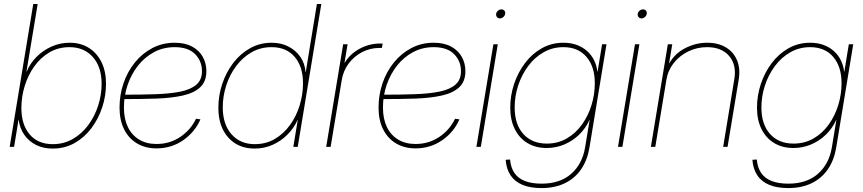

<svg xmlns="http://www.w3.org/2000/svg" viewBox="-20 -748 4395 978"><path d="M248.5 8.8Q200.2 8.8 163.1 -10Q126 -28.8 103.3 -62Q80.6 -95.2 75.2 -137.2H74.2L51.8 0H29.3L149.4 -727.5H171.9L114.7 -382.8H115.7Q133.3 -425.8 166.7 -459Q200.2 -492.2 243.4 -511.2Q286.6 -530.3 334.5 -530.3Q390.6 -530.3 432.4 -504.2Q474.1 -478 497.1 -431.2Q520 -384.3 520 -321.3Q520 -260.3 500.7 -201.4Q481.4 -142.6 445.6 -95Q409.7 -47.4 359.9 -19.3Q310.1 8.8 248.5 8.8ZM248.5 -13.7Q304.7 -13.7 350.3 -39.8Q396 -65.9 429 -110.1Q461.9 -154.3 479.7 -209Q497.6 -263.7 497.6 -320.8Q497.6 -407.2 452.9 -457.5Q408.2 -507.8 334 -507.8Q276.9 -507.8 231.4 -481Q186 -454.1 154.3 -409.4Q122.6 -364.7 105.7 -309.6Q88.9 -254.4 88.9 -197.8Q88.9 -112.8 131.3 -63.2Q173.8 -13.7 248.5 -13.7Z M777.3 7.8Q720.2 7.8 677.7 -17.6Q635.3 -43 612.1 -89.6Q588.9 -136.2 588.9 -200.2Q588.9 -264.6 609.1 -324Q629.4 -383.3 667 -429.7Q704.6 -476.1 756.1 -503.2Q807.6 -530.3 869.6 -530.3Q922.9 -530.3 959 -510.5Q995.1 -490.7 1013.2 -458Q1031.2 -425.3 1031.2 -385.7Q1031.2 -332.5 999.5 -303.2Q967.8 -273.9 910.4 -261.2Q853 -248.5 775.1 -245.8Q697.3 -243.2 605 -243.2V-265.6Q696.8 -265.6 771 -268.1Q845.2 -270.5 898.4 -281.2Q951.7 -292 980.2 -316.7Q1008.8 -341.3 1008.8 -385.3Q1008.8 -436.5 973.9 -472.2Q939 -507.8 869.6 -507.8Q812.5 -507.8 765.1 -482.7Q717.8 -457.5 683.3 -414.1Q648.9 -370.6 630.1 -315.4Q611.3 -260.3 611.3 -200.2Q611.3 -143.1 631.1 -101.6Q650.9 -60.1 688.2 -37.4Q725.6 -14.6 777.3 -14.6Q844.7 -14.6 897.9 -50.3Q951.2 -85.9 978.5 -143.1L1001 -140.1Q973.1 -75.7 913.3 -33.9Q853.5 7.8 777.3 7.8Z M1277.3 8.8Q1192.9 8.8 1142.6 -47.6Q1092.3 -104 1092.3 -198.7Q1092.3 -261.7 1112.1 -320.8Q1131.8 -379.9 1168 -427.2Q1204.1 -474.6 1253.9 -502.4Q1303.7 -530.3 1363.8 -530.3Q1412.1 -530.3 1449.7 -510.7Q1487.3 -491.2 1510.3 -457.8Q1533.2 -424.3 1536.1 -381.8H1537.6L1594.2 -727.5H1616.7L1496.6 0H1474.1L1496.6 -136.7H1495.6Q1477.1 -95.2 1443.8 -62Q1410.6 -28.8 1367.9 -10Q1325.2 8.8 1277.3 8.8ZM1277.8 -13.7Q1335 -13.7 1380.4 -40.5Q1425.8 -67.4 1457.8 -112.1Q1489.7 -156.7 1506.6 -211.9Q1523.4 -267.1 1523.4 -323.7Q1523.4 -408.7 1481 -458.3Q1438.5 -507.8 1363.3 -507.8Q1307.1 -507.8 1261.5 -481.7Q1215.8 -455.6 1182.9 -411.4Q1149.9 -367.2 1132.3 -312.5Q1114.7 -257.8 1114.7 -201.2Q1114.7 -114.7 1159.2 -64.2Q1203.6 -13.7 1277.8 -13.7Z M1641.6 0 1728 -522.5H1750.5L1734.9 -428.2H1735.8Q1762.7 -473.1 1812 -499.8Q1861.3 -526.4 1917.5 -526.4Q1921.9 -526.4 1923.3 -526.4Q1924.8 -526.4 1929.2 -526.4L1925.3 -503.9Q1922.4 -503.9 1920.2 -503.9Q1918 -503.9 1913.6 -503.9Q1865.7 -503.9 1824.7 -482.7Q1783.7 -461.4 1756.1 -424.6Q1728.5 -387.7 1720.7 -339.8L1664.1 0Z M2096.7 7.8Q2039.6 7.8 1997.1 -17.6Q1954.6 -43 1931.4 -89.6Q1908.2 -136.2 1908.2 -200.2Q1908.2 -264.6 1928.5 -324Q1948.7 -383.3 1986.3 -429.7Q2023.9 -476.1 2075.4 -503.2Q2127 -530.3 2189 -530.3Q2242.2 -530.3 2278.3 -510.5Q2314.5 -490.7 2332.5 -458Q2350.6 -425.3 2350.6 -385.7Q2350.6 -332.5 2318.8 -303.2Q2287.1 -273.9 2229.7 -261.2Q2172.4 -248.5 2094.5 -245.8Q2016.6 -243.2 1924.3 -243.2V-265.6Q2016.1 -265.6 2090.3 -268.1Q2164.6 -270.5 2217.8 -281.2Q2271 -292 2299.6 -316.7Q2328.1 -341.3 2328.1 -385.3Q2328.1 -436.5 2293.2 -472.2Q2258.3 -507.8 2189 -507.8Q2131.8 -507.8 2084.5 -482.7Q2037.1 -457.5 2002.7 -414.1Q1968.3 -370.6 1949.5 -315.4Q1930.7 -260.3 1930.7 -200.2Q1930.7 -143.1 1950.4 -101.6Q1970.2 -60.1 2007.6 -37.4Q2044.9 -14.6 2096.7 -14.6Q2164.1 -14.6 2217.3 -50.3Q2270.5 -85.9 2297.9 -143.1L2320.3 -140.1Q2292.5 -75.7 2232.7 -33.9Q2172.9 7.8 2096.7 7.8Z M2406.7 0 2493.2 -522.5H2515.6L2429.2 0ZM2526.4 -654.3Q2517.1 -654.3 2511.5 -661.1Q2505.9 -668 2507.3 -677.7Q2508.8 -687 2516.6 -693.6Q2524.4 -700.2 2534.2 -700.2Q2543.9 -700.2 2549.3 -693.6Q2554.7 -687 2553.2 -677.7Q2551.8 -668 2543.7 -661.1Q2535.6 -654.3 2526.4 -654.3Z M2738.3 210Q2680.7 210 2641.1 193.4Q2601.6 176.8 2580.3 144.5Q2559.1 112.3 2555.7 65.9L2578.1 64.5Q2581.5 105 2599.9 132.3Q2618.2 159.7 2652.8 173.6Q2687.5 187.5 2738.8 187.5Q2832.5 187.5 2889.4 137.5Q2946.3 87.4 2960.4 2.4L2983.4 -136.7H2982.4Q2963.9 -95.2 2930.7 -62.7Q2897.5 -30.3 2854.7 -12.2Q2812 5.9 2764.6 5.9Q2708.5 5.9 2666.7 -19.3Q2625 -44.4 2602.1 -90.6Q2579.1 -136.7 2579.1 -199.7Q2579.1 -261.2 2598.6 -320.1Q2618.2 -378.9 2654.1 -426.5Q2689.9 -474.1 2739.7 -502.2Q2789.6 -530.3 2850.1 -530.3Q2887.2 -530.3 2917.5 -519.3Q2947.8 -508.3 2970.2 -488.3Q2992.7 -468.3 3006.1 -441.2Q3019.5 -414.1 3022.9 -382.8H3023.9L3046.9 -522.5H3069.3L2982.4 4.4Q2971.7 68.4 2939.9 114.5Q2908.2 160.6 2857.2 185.3Q2806.2 210 2738.3 210ZM2765.1 -16.6Q2822.3 -16.6 2867.4 -43Q2912.6 -69.3 2944.3 -113.5Q2976.1 -157.7 2992.9 -212.4Q3009.8 -267.1 3009.8 -324.2Q3009.8 -408.7 2967.3 -458.3Q2924.8 -507.8 2849.6 -507.8Q2794.9 -507.8 2749.3 -481.9Q2703.6 -456.1 2670.7 -411.9Q2637.7 -367.7 2619.6 -313Q2601.6 -258.3 2601.6 -200.7Q2601.6 -114.7 2645.5 -65.7Q2689.5 -16.6 2765.1 -16.6Z M3127.9 0 3214.4 -522.5H3236.8L3150.4 0ZM3247.6 -654.3Q3238.3 -654.3 3232.7 -661.1Q3227.1 -668 3228.5 -677.7Q3230 -687 3237.8 -693.6Q3245.6 -700.2 3255.4 -700.2Q3265.1 -700.2 3270.5 -693.6Q3275.9 -687 3274.4 -677.7Q3272.9 -668 3264.9 -661.1Q3256.8 -654.3 3247.6 -654.3Z M3374.5 -341.8 3317.9 0H3295.4L3381.8 -522.5H3404.3L3384.8 -405.3L3378.9 -405.8Q3407.2 -468.3 3463.9 -499.3Q3520.5 -530.3 3582 -530.3Q3638.7 -530.3 3678 -506.3Q3717.3 -482.4 3734.6 -440.2Q3752 -397.9 3742.7 -341.8L3686 0H3663.6L3720.2 -343.3Q3732.9 -417.5 3694.3 -462.6Q3655.8 -507.8 3581.5 -507.8Q3530.8 -507.8 3486.3 -486.3Q3441.9 -464.8 3412.1 -427.2Q3382.3 -389.6 3374.5 -341.8Z M3995.1 210Q3937.5 210 3897.9 193.4Q3858.4 176.8 3837.2 144.5Q3815.9 112.3 3812.5 65.9L3835 64.5Q3838.4 105 3856.7 132.3Q3875 159.7 3909.7 173.6Q3944.3 187.5 3995.6 187.5Q4089.4 187.5 4146.2 137.5Q4203.1 87.4 4217.3 2.4L4240.2 -136.7H4239.3Q4220.7 -95.2 4187.5 -62.7Q4154.3 -30.3 4111.6 -12.2Q4068.8 5.9 4021.5 5.9Q3965.3 5.9 3923.6 -19.3Q3881.8 -44.4 3858.9 -90.6Q3835.9 -136.7 3835.9 -199.7Q3835.9 -261.2 3855.5 -320.1Q3875 -378.9 3910.9 -426.5Q3946.8 -474.1 3996.6 -502.2Q4046.4 -530.3 4106.9 -530.3Q4144 -530.3 4174.3 -519.3Q4204.6 -508.3 4227.1 -488.3Q4249.5 -468.3 4262.9 -441.2Q4276.4 -414.1 4279.8 -382.8H4280.8L4303.7 -522.5H4326.2L4239.3 4.4Q4228.5 68.4 4196.8 114.5Q4165 160.6 4114 185.3Q4063 210 3995.1 210ZM4022 -16.6Q4079.1 -16.6 4124.3 -43Q4169.4 -69.3 4201.2 -113.5Q4232.9 -157.7 4249.8 -212.4Q4266.6 -267.1 4266.6 -324.2Q4266.6 -408.7 4224.1 -458.3Q4181.6 -507.8 4106.4 -507.8Q4051.8 -507.8 4006.1 -481.9Q3960.4 -456.1 3927.5 -411.9Q3894.5 -367.7 3876.5 -313Q3858.4 -258.3 3858.4 -200.7Q3858.4 -114.7 3902.3 -65.7Q3946.3 -16.6 4022 -16.6Z"/></svg>

Font: Inter 28pt Thin
Style: Italic
Weight: 250
Italic angle: -9.3988°
Designer: Rasmus Andersson
Foundry: rsms
Version: Version 4.001;git-66647c0bb